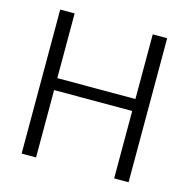

<svg xmlns="http://www.w3.org/2000/svg" viewBox="-103 -799 886 900"><g transform="rotate(15 339.5 -349.5)"><path d="M599 -699V0H529V-327H150V0H80V-699H150V-385H529V-699Z"/></g></svg>

Font: Poppins-tnum Light
Style: Regular
Weight: 300
Designer: Ninad Kale (Devanagari), Jonny Pinhorn (Latin)
Foundry: Indian Type Foundry
Version: Version 4.004